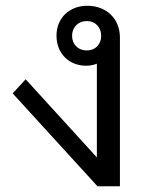

<svg xmlns="http://www.w3.org/2000/svg" viewBox="-20 -646 518 666"><path d="M318 0H396V-516C396 -580 350 -626 283 -626C220 -626 176 -583 176 -522C176 -461 219 -418 279 -418C293 -418 306 -421 316 -425V-100L69 -371L24 -322ZM230 -522C230 -551 251 -573 281 -573C311 -573 331 -551 331 -522C331 -492 311 -471 281 -471C251 -471 230 -492 230 -522Z"/></svg>

Font: TPK Tissa Web Quiz
Style: Regular
Weight: 400
Designer: Jacques Le Bailly, Suppakit Chalermlarp | Katatrad Co.,Ltd.
Foundry: Jacques Le Bailly, Cadson Demak Co.,Ltd.
Version: Version 5.000;Glyphs 3.1.2 (3151)